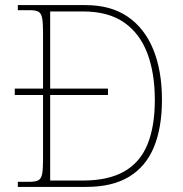

<svg xmlns="http://www.w3.org/2000/svg" viewBox="-20 -734 717 754"><path d="M50 0V-20H95Q119 -20 130.5 -26Q142 -32 145.5 -51Q149 -70 149 -108V-361H38V-386H149V-605Q149 -644 145.5 -663Q142 -682 131 -688Q120 -694 98 -694H50V-714H315Q415 -714 481.5 -668.5Q548 -623 582 -539.5Q616 -456 616 -342Q616 -233 584.5 -156.5Q553 -80 487 -40Q421 0 319 0ZM305 -25Q405 -25 467.5 -60.5Q530 -96 559 -166.5Q588 -237 588 -342Q588 -447 558.5 -525Q529 -603 467 -646Q405 -689 306 -689H177V-386H404V-361H177V-25Z"/></svg>

Font: Noto Serif Gujarati Thin
Style: Regular
Weight: 250
Version: Version 2.102